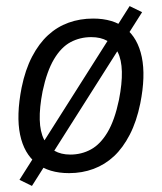

<svg xmlns="http://www.w3.org/2000/svg" viewBox="-20 -560 531 631"><path d="M207 9Q141 9 100 -23Q59 -55 46 -117.5Q33 -180 51 -272Q63 -331 85.5 -374Q108 -417 138 -444.5Q168 -472 205.5 -485.5Q243 -499 286 -499Q352 -499 392.5 -467Q433 -435 446 -372.5Q459 -310 441 -220Q429 -161 406.5 -117.5Q384 -74 354.5 -46.5Q325 -19 287.5 -5Q250 9 207 9ZM211 -52Q248 -52 279 -69Q310 -86 333.5 -125.5Q357 -165 371 -232Q392 -339 367 -388.5Q342 -438 280 -438Q243 -438 212 -421.5Q181 -405 157.5 -365.5Q134 -326 120 -260Q99 -152 124.5 -102Q150 -52 211 -52ZM85 51 44 31 406 -540 447 -520Z"/></svg>

Font: Nunito Sans 10pt Condensed
Style: Italic
Weight: 400
Width: 3
Italic angle: -9°
Designer: Vernon Adams
Foundry: Vernon Adams
Version: Version 3.101;gftools[0.9.27]